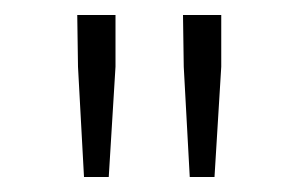

<svg xmlns="http://www.w3.org/2000/svg" viewBox="-20 -713 400 256"><path d="M92 -477 84 -624 83 -693H134V-624L125 -477ZM233 -477 225 -624 224 -693H275V-624L266 -477Z"/></svg>

Font: Mada Light
Style: Regular
Weight: 300
Designer: Khaled Hosny
Version: Version 1.5